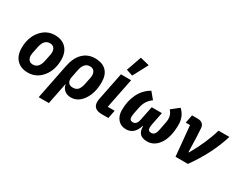

<svg xmlns="http://www.w3.org/2000/svg" viewBox="-100 -1450 2902 2285"><g transform="rotate(30 1351.0 -307.5)"><path d="M240 12Q143 12 87 -46Q31 -104 31 -207Q31 -349 108 -443Q185 -537 302 -537Q399 -537 455 -479Q511 -421 511 -318Q511 -176 434 -82Q357 12 240 12ZM245 -101Q327 -101 350 -216L369 -310Q372 -328 372 -341Q372 -379 352.5 -401.5Q333 -424 297 -424Q215 -424 192 -309L173 -215Q170 -197 170 -184Q170 -146 189.5 -123.5Q209 -101 245 -101Z M500 200 596 -281Q621 -408 688 -472.5Q755 -537 852 -537Q954 -537 1007.5 -483Q1061 -429 1061 -326Q1061 -181 995.5 -84.5Q930 12 832 12Q778 12 743 -17.5Q708 -47 703 -91H698L640 200ZM794 -101Q839 -101 863.5 -128.5Q888 -156 900 -216L919 -310Q922 -328 922 -341Q922 -379 902.5 -401.5Q883 -424 847 -424Q765 -424 742 -309L721 -204Q712 -159 729.5 -130Q747 -101 794 -101Z M1444 -784 1335 -579 1246 -608 1319 -815ZM1364 -112 1342 0H1254Q1131 0 1131 -99Q1131 -122 1135 -142L1212 -525H1352L1269 -112Z M1865 -369 1831 -200Q1825 -169 1825 -148Q1825 -101 1871 -101Q1923 -101 1938 -177L1960 -289Q1967 -321 1967 -343Q1967 -410 1923 -454L2026 -536Q2106 -462 2106 -349Q2106 -178 2042 -83Q1978 12 1879 12Q1814 12 1781 -20Q1748 -52 1748 -125H1744Q1703 12 1588 12Q1518 12 1476 -36.5Q1434 -85 1434 -164Q1434 -288 1482 -386Q1530 -484 1623 -537L1697 -448Q1617 -394 1596 -289L1578 -200Q1573 -173 1573 -148Q1573 -101 1619 -101Q1671 -101 1686 -177L1725 -369Z M2435 0H2265L2226 -413H2167L2189 -525H2268Q2308 -525 2332 -504.5Q2356 -484 2358 -448L2365 -327L2371 -125H2378Q2498 -333 2553 -525H2702Q2622 -261 2435 0Z"/></g></svg>

Font: Aneliza
Style: Bold Italic
Weight: 700
Italic angle: -11.31°
Designer: Mike Abbink, Paul van der Laan, Pieter van Rosmalen
Foundry: Bold Monday
Version: Version 3.0